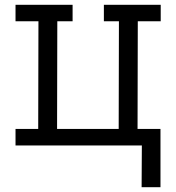

<svg xmlns="http://www.w3.org/2000/svg" viewBox="-20 -609 738 804"><path d="M573 175 574 0H45V-69H140L141 -520H45V-589H284V-520H220L219 -69H477L478 -520H415V-589H653V-520H557L556 -69H652V175Z"/></svg>

Font: Podkova VF Beta
Style: Regular
Weight: 400
Designer: Ilya Yudin
Foundry: Cyreal (www.cyreal.org)
Version: Version 2.100